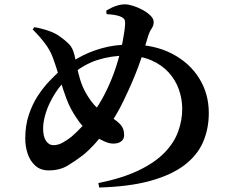

<svg xmlns="http://www.w3.org/2000/svg" viewBox="-20 -808 1040 864"><path d="M422.6 15.9Q532.2 -6.5 604.9 -41.7Q677.6 -76.9 720.4 -121.1Q763.3 -165.4 781.6 -215.8Q800 -266.2 800 -318.8Q800 -362.2 785.2 -404.6Q770.5 -447 739.5 -481.5Q708.5 -515.9 660.8 -536.7Q613.1 -557.6 546.5 -557.6Q480.1 -557.6 418 -537.8Q356 -518 298.3 -468.6Q255.5 -431.9 228.1 -388.2Q200.6 -344.5 187.3 -303.6Q174 -262.6 174 -230.4Q174 -192.5 187.4 -173.6Q200.8 -154.7 219.8 -154.7Q241.4 -154.7 261.2 -165.7Q281.1 -176.7 300.3 -191.6Q324.6 -212.1 351.1 -240.7Q377.6 -269.2 403 -305.2Q428.5 -341.1 449.2 -380.9Q481.8 -443.9 501.8 -506Q521.8 -568.2 531.7 -619.6Q541.7 -671.1 543 -701.1Q543.6 -718.1 536.8 -724.6Q530 -731.1 518.2 -735.1Q506.4 -739.1 491.4 -741.4Q476.4 -743.6 459.9 -744.3L457.9 -759.8Q480.9 -774.2 502.1 -781.3Q523.2 -788.5 542.5 -788.5Q557.2 -788.5 578.9 -781.7Q600.7 -775 622.1 -763.3Q643.4 -751.6 657.5 -737.5Q671.6 -723.3 671.6 -708.8Q671.6 -692.6 662.2 -679.3Q652.7 -666.1 645.2 -641.3Q634.8 -605.2 624.7 -573.1Q614.5 -541 602.5 -508.4Q590.4 -475.7 574.1 -437.7Q557.8 -399.8 534.7 -352Q508.1 -296.8 475.4 -248.8Q442.6 -200.9 410.4 -165Q378.2 -129.1 351.1 -108.1Q320.7 -84.6 284.7 -62.9Q248.8 -41.2 199.3 -41.2Q162.6 -41.2 139 -62.3Q115.5 -83.5 104.5 -116.3Q93.6 -149.1 93.6 -184.4Q93.6 -243 109.7 -291.3Q125.7 -339.5 150.7 -377.6Q175.8 -415.6 202.8 -443.6Q229.8 -471.6 250.7 -490.5Q285 -520.1 331.4 -546.9Q377.7 -573.6 437 -590.6Q496.2 -607.6 567.6 -607.6Q674.2 -607.6 753.3 -566.8Q832.4 -526 876 -456.2Q919.6 -386.5 919.6 -299.5Q919.6 -228.7 893.9 -169Q868.2 -109.3 810.2 -65.1Q752.2 -20.9 657.8 5.5Q563.5 31.9 426.2 35.8ZM490 -161.8Q471.6 -161.8 450.4 -171.4Q429.2 -181.1 413.1 -191.1Q362.5 -223.1 334.3 -262.6Q306.1 -302.1 289.1 -339.1Q276.5 -368.3 264 -406.6Q251.5 -444.9 239.9 -482.8Q228.3 -520.7 217.9 -548.4Q206 -581.7 181.8 -613.4Q157.6 -645.2 126.9 -675.7L134.9 -685.8Q169.9 -679.6 201.1 -668.5Q232.2 -657.4 252.4 -641.6Q272.8 -627.3 290.1 -610.1Q307.4 -592.9 314.9 -560.6Q320.9 -536.5 326.2 -508.1Q331.6 -479.8 340.6 -450.1Q349.6 -420.5 364.9 -392.1Q390.1 -347.6 417.3 -322.4Q444.4 -297.1 476.4 -281.6Q498.3 -270.9 518.4 -251.3Q538.6 -231.6 538.6 -200.3Q538.6 -181.5 525.1 -171.6Q511.7 -161.8 490 -161.8Z"/></svg>

Font: Noto Serif HK ExtraLight
Style: Regular
Weight: 200
Designer: Ryoko NISHIZUKA 西塚涼子 (kana & ideographs); Frank Grießhammer (Latin, Greek & Cyrillic); Wenlong ZHANG 张文龙 (bopomofo); San
Foundry: Adobe
Version: Version 2.002-H1;hotconv 1.1.0;makeotfexe 2.6.0